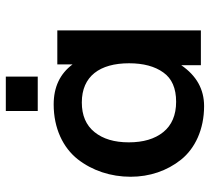

<svg xmlns="http://www.w3.org/2000/svg" viewBox="-51 -670 732 670"><g transform="rotate(-90 315.0 -335.0)"><path d="M382.8 -569.3V-680.7H262.7V-569.3ZM294.9 -86.4C248.5 -86.4 212.9 -101.6 189 -131.3C165 -161.1 153.3 -201.2 153.3 -251.5C153.3 -301.8 165 -341.3 189 -371.1C212.9 -400.9 247.6 -415.5 292.5 -415.5C384.3 -415.5 429.2 -352.5 429.2 -250.5C429.2 -200.7 418.5 -160.6 397 -130.9C376 -101.1 341.8 -86.4 294.9 -86.4ZM279.8 11.2C338.4 11.2 385.7 -15.1 422.4 -68.4V0H543.9V-501H425.3V-447.8C392.6 -491.7 346.2 -513.7 285.6 -513.7C202.1 -513.7 134.8 -481 94.2 -429.7C54.7 -378.9 33.2 -314.9 33.2 -245.1C33.2 -179.2 53.7 -118.2 92.8 -69.3C131.8 -20.5 198.2 11.2 279.8 11.2Z"/></g></svg>

Font: Ride
Style: Bold
Weight: 700
Version: Version 3.000